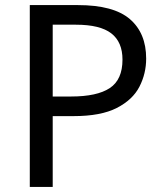

<svg xmlns="http://www.w3.org/2000/svg" viewBox="-20 -734 645 754"><path d="M286 -714Q426 -714 490 -659Q554 -604 554 -504Q554 -445 527.5 -393.5Q501 -342 438.5 -310Q376 -278 269 -278H187V0H97V-714ZM278 -637H187V-355H259Q361 -355 411 -388Q461 -421 461 -500Q461 -569 417 -603Q373 -637 278 -637Z"/></svg>

Font: Noto Sans Mongolian
Style: Regular
Weight: 400
Designer: Monotype Design Team
Foundry: Monotype Imaging Inc.
Version: Version 3.001; ttfautohint (v1.8.4.7-5d5b)